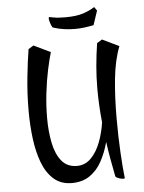

<svg xmlns="http://www.w3.org/2000/svg" viewBox="-59 -891 729 971"><g transform="rotate(-5 305.5 -405.0)"><path d="M527 34Q520 34 507 30Q494 26 488 19Q479 -26 471 -71Q463 -116 457 -159Q443 -106 419 -62Q395 -18 357.5 7.5Q320 33 267 33Q211 33 174.5 0.5Q138 -32 117.5 -86.5Q97 -141 88.5 -209Q80 -277 80 -349Q80 -439 89 -523Q98 -607 107 -661L133 -677L218 -636Q208 -603 196.5 -549.5Q185 -496 177.5 -432Q170 -368 170 -305Q170 -238 181.5 -180Q193 -122 221.5 -86.5Q250 -51 300 -51Q342 -51 372 -82Q402 -113 420 -161Q438 -209 445 -260Q436 -347 436 -432Q436 -490 441 -546.5Q446 -603 455 -661L481 -677L566 -636Q539 -567 529.5 -474Q520 -381 520 -273Q520 -181 524.5 -99.5Q529 -18 535 31Q535 34 527 34ZM350 -742Q322 -742 294 -746Q266 -750 239 -759Q233 -764 227.5 -781.5Q222 -799 222 -807Q222 -813 227 -813Q230 -813 249 -809Q268 -805 307 -805Q363 -805 397.5 -816.5Q432 -828 456 -844L469 -825L445 -753Q421 -748 397.5 -745Q374 -742 350 -742Z"/></g></svg>

Font: Julee
Style: Regular
Weight: 400
Designer: Julian Tunni
Foundry: Julian Tunni
Version: Version 1.002; ttfautohint (v1.8.4.7-5d5b);gftools[0.9.23]